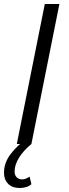

<svg xmlns="http://www.w3.org/2000/svg" viewBox="-22 -720 344 960"><path d="M62 0 202 -700H275L135 0ZM77 220Q39 220 18.5 199Q-2 178 -2 144Q-2 94 31 50.5Q64 7 112 -26L135 0Q94 34 72.5 69.5Q51 105 51 137Q51 156 61.5 166.5Q72 177 89 177Q99 177 108 173Q117 169 126 163L135 201Q126 210 110 215Q94 220 77 220Z"/></svg>

Font: MOST Montserrat
Style: Italic
Weight: 400
Italic angle: -11.3°
Designer: Julieta Ulanovsky
Foundry: Julieta Ulanovsky
Version: Version 8.000;March 11, 2024;FontCreator 15.0.0.2926 64-bit